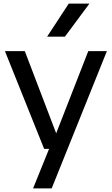

<svg xmlns="http://www.w3.org/2000/svg" viewBox="-20 -828 622 1068"><path d="M225.5 0 7.5 -543.5H118L292.5 -86.5L471 -543.5H574.5L267.5 220H164L253 0ZM242 -624 362.5 -808H477.5L341 -624Z"/></svg>

Font: Encode Sans Semi Expanded Medium
Style: Regular
Weight: 500
Width: 6
Designer: Multiple Designers
Foundry: Impallari Type
Version: Version 3.000; ttfautohint (v1.8.3) -l 8 -r 50 -G 200 -x 14 